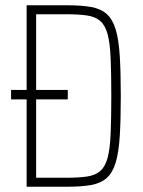

<svg xmlns="http://www.w3.org/2000/svg" viewBox="-20 -708 541 728"><path d="M81 0V-331H22V-367H81V-688H235Q289 -688 325.5 -681.5Q362 -675 384.5 -655Q407 -635 418.5 -597Q430 -559 434 -497.5Q438 -436 438 -344Q438 -252 434 -190.5Q430 -129 418.5 -91Q407 -53 384.5 -33Q362 -13 325.5 -6.5Q289 0 235 0ZM117 -34H228Q277 -34 309 -38.5Q341 -43 360 -59.5Q379 -76 388 -109.5Q397 -143 399.5 -200Q402 -257 402 -344Q402 -431 399.5 -488Q397 -545 388 -578.5Q379 -612 360 -628.5Q341 -645 309 -649.5Q277 -654 228 -654H117V-367H237V-331H117Z"/></svg>

Font: Saira Condensed Thin
Style: Regular
Weight: 250
Width: 3
Designer: Hector Gatti with collaboration of the Omnibus-Type team
Foundry: Omnibus-Type
Version: Version 1.101